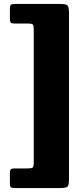

<svg xmlns="http://www.w3.org/2000/svg" viewBox="-20 -800 424 970"><path d="M284.5 150H56.5Q40 150 35 146.2Q30 142.5 30 125V76.5Q30 61.5 33.8 56.2Q37.5 51 53.5 51H117Q137 51 143.8 47.2Q150.5 43.5 150.5 23.5V-649.5Q150.5 -669 146.5 -675Q142.5 -681 123 -681H57Q39 -681 34.5 -685.5Q30 -690 30 -708.5V-753.5Q30 -771.5 34.5 -775.8Q39 -780 56.5 -780H282.5Q311.5 -780 320 -773.5Q328.5 -767 328.5 -736V107Q328.5 136.5 321 143.2Q313.5 150 284.5 150Z"/></svg>

Font: Besley* Condensed Heavy
Style: Regular
Weight: 800
Width: 3
Designer: Owen Earl
Foundry: indestructible type*
Version: Version 3.000; ttfautohint (v1.8.3)